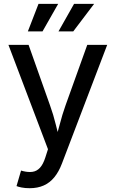

<svg xmlns="http://www.w3.org/2000/svg" viewBox="-20 -782 609 1010"><path d="M66.9 196.8 90.8 115.2 101.6 118.2Q128.9 125 151.1 121.8Q173.3 118.7 190.2 100.6Q207 82.5 218.8 45.4L232.4 2.9L24.4 -545.9H130.4L242.7 -229Q261.2 -177.7 273.4 -127.2Q285.6 -76.7 299.8 -27.8H267.1Q281.2 -76.7 294.2 -127.4Q307.1 -178.2 325.2 -229L439 -545.9H543.9L305.7 78.6Q289.1 122.1 265.4 150.9Q241.7 179.7 209.7 193.8Q177.7 208 136.2 208Q111.8 208 93.5 204.3Q75.2 200.7 66.9 196.8ZM203.6 -616.7H126.5L182.6 -761.7H286.1ZM365.2 -616.7H287.6L369.6 -761.7H475.1Z"/></svg>

Font: Inter Cardless
Style: Regular
Weight: 400
Designer: Rasmus Andersson
Foundry: rsms
Version: Version 4.001;git-9221beed3